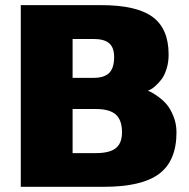

<svg xmlns="http://www.w3.org/2000/svg" viewBox="-20 -720 730 740"><path d="M549.8 -370.1Q554.2 -368.7 561.8 -365.2Q569.3 -361.8 588.4 -348.4Q607.4 -335 621.8 -318.4Q636.2 -301.8 648.2 -272.7Q660.2 -243.7 660.2 -210Q660.2 -100.1 593.3 -50Q526.4 0 379.9 0H60.1V-700.2H370.1Q506.3 -700.2 568.1 -654.8Q629.9 -609.4 629.9 -509.8Q629.9 -479 621.6 -453.4Q613.3 -427.7 601.6 -413.1Q589.8 -398.4 578.1 -387.9Q566.4 -377.4 558.1 -374ZM350.1 -129.9Q402.3 -129.9 426.3 -148.9Q450.2 -168 450.2 -210Q450.2 -257.3 426.3 -278.6Q402.3 -299.8 350.1 -299.8H259.8V-129.9ZM259.8 -569.8V-419.9H339.8Q381.8 -419.9 400.9 -439Q419.9 -458 419.9 -500Q419.9 -536.6 400.9 -553.2Q381.8 -569.8 339.8 -569.8Z"/></svg>

Font: Fivo Sans Heavy
Style: Regular
Weight: 900
Designer: Alexander Slobzheninov
Foundry: Alexander Slobzheninov
Version: 1.0